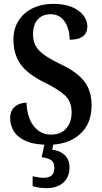

<svg xmlns="http://www.w3.org/2000/svg" viewBox="-20 -744 532 1000"><path d="M233 10Q159 10 115 -9.5Q71 -29 52 -60.5Q33 -92 33 -128Q33 -169 58 -189Q83 -209 118 -209Q121 -131 156 -87Q191 -43 245 -43Q297 -43 325 -75Q353 -107 353 -159Q353 -216 317 -248.5Q281 -281 209 -316Q124 -358 87 -409.5Q50 -461 50 -538Q50 -595 77 -637Q104 -679 151 -701.5Q198 -724 256 -724Q316 -724 355.5 -707Q395 -690 415 -663Q435 -636 435 -607Q435 -574 413 -555.5Q391 -537 343 -537Q343 -570 332.5 -600.5Q322 -631 300 -650.5Q278 -670 244 -670Q201 -670 176.5 -642.5Q152 -615 152 -565Q152 -533 164 -508.5Q176 -484 206.5 -461Q237 -438 293 -411Q379 -371 418 -321.5Q457 -272 457 -195Q457 -99 395.5 -44.5Q334 10 233 10ZM222 236Q209 236 187.5 233.5Q166 231 150 225V174Q184 182 208 182Q233 182 248 170.5Q263 159 263 130Q263 100 244.5 89Q226 78 197 75L215 -9H261L252 36Q292 40 317 63.5Q342 87 342 127Q342 180 309 208Q276 236 222 236Z"/></svg>

Font: Noto Serif Khmer Condensed SemiBold
Style: Regular
Weight: 600
Width: 3
Designer: Danh Hong and the Monotype Design Team
Foundry: Monotype Imaging Inc.
Version: Version 2.004; ttfautohint (v1.8.4.7-5d5b)